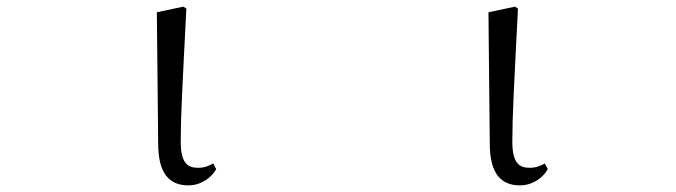

<svg xmlns="http://www.w3.org/2000/svg" viewBox="-20 -545 2040 579"><path d="M548 14C588 14 619 -11 632 -35L623 -52C610 -45 597 -39 577 -39C545 -39 525 -54 525 -118C525 -196 530 -283 542 -519L533 -525L453 -508L457 -112C457 -20 492 14 548 14Z M1548 14C1588 14 1619 -11 1632 -35L1623 -52C1610 -45 1597 -39 1577 -39C1545 -39 1525 -54 1525 -118C1525 -196 1530 -283 1542 -519L1533 -525L1453 -508L1457 -112C1457 -20 1492 14 1548 14Z"/></svg>

Font: Harano Aji Mincho
Style: Regular
Weight: 400
Foundry: Masamichi Hosoda
Version: HaranoAjiMincho-Regular version 20230610;ttx 4.39.4